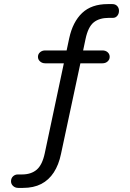

<svg xmlns="http://www.w3.org/2000/svg" viewBox="-20 -734 640 943"><path d="M69.6 188.9Q54.5 188.9 44.3 179.4Q34.1 170 34.1 156.4Q34.1 141.8 43.8 132.3Q53.6 122.8 67.8 122.8H88Q132.8 122.8 160.3 99.4Q187.8 76 200 18L295.4 -431.7L311.6 -423.1H202Q186.9 -423.1 176.7 -432.4Q166.4 -441.6 166.4 -454.7Q166.4 -468.4 176.7 -477.4Q186.9 -486.3 202 -486.3H321.3L304.2 -472L319.9 -546Q337.3 -626.5 383.4 -670.2Q429.5 -713.9 509.1 -713.9H532.1Q546.8 -713.9 555.6 -704.4Q564.4 -695 564.4 -680.8Q564.4 -666.3 556 -656.3Q547.7 -646.3 534.9 -646.3H515.2Q467.5 -646.3 440 -623.9Q412.6 -601.6 400 -542L385.3 -472L372.5 -486.3H483.1Q498.7 -486.3 508.7 -477.4Q518.7 -468.4 518.7 -454.7Q518.7 -441.6 508.7 -432.4Q498.7 -423.1 483.1 -423.1H358.7L377 -433.3L279.6 22Q268.6 75.2 244.3 112.7Q220 150.2 182.5 169.6Q145 188.9 92.7 188.9Z"/></svg>

Font: Nunito ExtraLight
Style: Regular
Weight: 200
Designer: Vernon Adams
Foundry: Vernon Adams
Version: Version 3.602